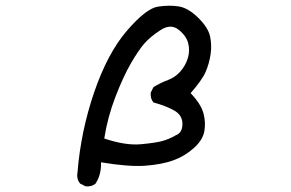

<svg xmlns="http://www.w3.org/2000/svg" viewBox="-20 -617 1040 686"><path d="M286.1 48.8 266.6 39.1Q252.9 23.4 256.8 0Q268.6 -147.5 316.4 -287.1Q364.3 -426.8 433.1 -506.8Q502 -586.9 544.4 -593.3Q586.9 -599.6 620.1 -593.8Q653.3 -587.9 688.5 -553.2Q723.6 -518.6 730.5 -487.3Q737.3 -456.1 732.4 -422.9Q727.5 -389.6 714.8 -360.4Q702.1 -331.1 661.1 -284.2Q698.2 -245.1 707 -211.9Q715.8 -178.7 710 -147.5Q704.1 -116.2 671.9 -87.4Q639.6 -58.6 598.6 -43.9Q557.6 -29.3 499 -24.9Q440.4 -20.5 340.8 -37.1Q342.8 5.9 321.3 39.1Q307.6 50.8 286.1 48.8ZM608.4 -133.8Q631.8 -142.6 631.8 -174.3Q631.8 -206.1 601.6 -222.7Q571.3 -239.3 528.3 -251Q516.6 -264.6 518.6 -286.1L528.3 -305.7Q553.7 -321.3 580.1 -331.1Q606.4 -340.8 625 -362.3Q643.6 -383.8 651.4 -410.2Q659.2 -436.5 652.3 -462.9Q645.5 -489.3 617.7 -511.2Q589.8 -533.2 553.2 -509.3Q516.6 -485.4 496.1 -461.9Q475.6 -438.5 448.2 -391.6Q420.9 -344.7 392.6 -271.5Q364.3 -198.2 352.5 -122.1Q428.7 -96.7 482.4 -101.6Q536.1 -106.4 560.5 -113.3Q585 -120.1 608.4 -133.8Z"/></svg>

Font: NaikaiFont
Style: Regular-Lite
Weight: 400
Version: Version 1.67